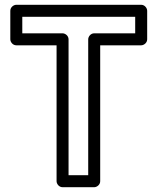

<svg xmlns="http://www.w3.org/2000/svg" viewBox="-20 -756 662 801"><path d="M544 -617H373C358 -617 348 -603 348 -592V-25H266V-592C266 -607 252 -617 241 -617H73V-686H544ZM569 -567C580 -567 594 -577 594 -592V-711C594 -722 584 -736 569 -736H48C37 -736 23 -726 23 -711V-592C23 -581 33 -567 48 -567H216V0C216 11 226 25 241 25H373C384 25 398 15 398 0V-567Z"/></svg>

Font: Asimov
Style: NarOu
Weight: 500
Designer: Google
Version: Version 2.000980; 2014